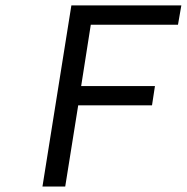

<svg xmlns="http://www.w3.org/2000/svg" viewBox="-20 -680 681 700"><path d="M134.8 0 240.2 -660.2H641.1L628.9 -589.8H311L275.9 -366.2H544.9L534.2 -295.9H265.1L217.8 0Z"/></svg>

Font: Office Code Pro Italic
Style: Regular
Weight: 400
Italic angle: -9°
Designer: Nathan Rutzky & Paul D. Hunt
Foundry: Adobe Systems Incorporated
Version: Version 1.004;PS 001.004;hotconv 1.0.70;makeotf.lib2.5.58329